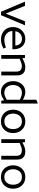

<svg xmlns="http://www.w3.org/2000/svg" viewBox="1594 -2404 817 4045"><g transform="rotate(90 2002.5 -381.5)"><path d="M228 6 14 -499H103L265 -97H267L429 -499H513L300 6Z M813 7Q743 7 683 -22Q623 -51 586.5 -108Q550 -165 550 -248Q550 -304 568.5 -351Q587 -398 620.5 -432.5Q654 -467 698.5 -486.5Q743 -506 795 -506Q869 -506 918.5 -473Q968 -440 992.5 -385Q1017 -330 1017 -262V-234H634Q637 -178 663 -140.5Q689 -103 730 -83.5Q771 -64 819 -64Q849 -64 879 -69.5Q909 -75 939 -84L981 -98L1003 -45L964 -27Q929 -11 890 -2Q851 7 813 7ZM637 -296H940Q934 -361 897.5 -398.5Q861 -436 795 -436Q755 -436 722 -419Q689 -402 666.5 -370.5Q644 -339 637 -296Z M1139 0V-499H1200L1208 -444L1245 -464Q1283 -484 1321.5 -495Q1360 -506 1399 -506Q1456 -506 1493.5 -485.5Q1531 -465 1549.5 -427.5Q1568 -390 1568 -339V0H1488V-322Q1488 -377 1459 -405Q1430 -433 1370 -433Q1344 -433 1318.5 -426Q1293 -419 1262 -405L1219 -387V0Z M1918 7Q1864 7 1822 -13Q1780 -33 1750.5 -68.5Q1721 -104 1705 -150.5Q1689 -197 1689 -249Q1689 -303 1705 -349Q1721 -395 1751 -430.5Q1781 -466 1823 -486Q1865 -506 1918 -506Q1950 -506 1983.5 -497Q2017 -488 2049 -472L2081 -455V-738L2161 -770V0H2101L2093 -60L2059 -38Q2025 -17 1989.5 -5Q1954 7 1918 7ZM1771 -249Q1771 -192 1791.5 -150.5Q1812 -109 1849.5 -86.5Q1887 -64 1938 -64Q1961 -64 1985.5 -71Q2010 -78 2039 -93L2081 -115V-391L2039 -410Q2011 -422 1986.5 -428.5Q1962 -435 1939 -435Q1887 -435 1849.5 -411.5Q1812 -388 1791.5 -346Q1771 -304 1771 -249Z M2537 7Q2463 7 2408 -26.5Q2353 -60 2322 -117.5Q2291 -175 2291 -249Q2291 -324 2322.5 -382Q2354 -440 2409.5 -473Q2465 -506 2538 -506Q2612 -506 2667 -472.5Q2722 -439 2752.5 -381.5Q2783 -324 2783 -249Q2783 -175 2752 -117Q2721 -59 2666 -26Q2611 7 2537 7ZM2538 -64Q2588 -64 2624 -87Q2660 -110 2680 -152Q2700 -194 2700 -249Q2700 -305 2680.5 -347Q2661 -389 2624.5 -412Q2588 -435 2538 -435Q2489 -435 2451.5 -412Q2414 -389 2393.5 -347Q2373 -305 2373 -249Q2373 -194 2393.5 -152Q2414 -110 2451.5 -87Q2489 -64 2538 -64Z M2913 0V-499H2974L2982 -444L3019 -464Q3057 -484 3095.5 -495Q3134 -506 3173 -506Q3230 -506 3267.5 -485.5Q3305 -465 3323.5 -427.5Q3342 -390 3342 -339V0H3262V-322Q3262 -377 3233 -405Q3204 -433 3144 -433Q3118 -433 3092.5 -426Q3067 -419 3036 -405L2993 -387V0Z M3709 7Q3635 7 3580 -26.5Q3525 -60 3494 -117.5Q3463 -175 3463 -249Q3463 -324 3494.5 -382Q3526 -440 3581.5 -473Q3637 -506 3710 -506Q3784 -506 3839 -472.5Q3894 -439 3924.5 -381.5Q3955 -324 3955 -249Q3955 -175 3924 -117Q3893 -59 3838 -26Q3783 7 3709 7ZM3710 -64Q3760 -64 3796 -87Q3832 -110 3852 -152Q3872 -194 3872 -249Q3872 -305 3852.5 -347Q3833 -389 3796.5 -412Q3760 -435 3710 -435Q3661 -435 3623.5 -412Q3586 -389 3565.5 -347Q3545 -305 3545 -249Q3545 -194 3565.5 -152Q3586 -110 3623.5 -87Q3661 -64 3710 -64Z"/></g></svg>

Font: REM Light
Style: Regular
Weight: 300
Designer: Octavio Pardo
Foundry: Ashler Design
Version: Version 1.005;gftools[0.9.28]